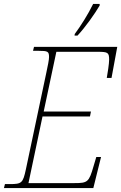

<svg xmlns="http://www.w3.org/2000/svg" viewBox="-36 -951 613 971"><path d="M341 -771H356C396 -814 442 -879 468 -923V-931H435C408 -876 373 -821 342 -779ZM-16 0H436L475 -157H451L437 -110C414 -30 407 -25 341 -25H108L179 -362H419L424 -387H185L249 -689H457C509 -689 516 -686 516 -649C516 -630 508 -578 504 -557H528L557 -714H136L131 -694H158C206 -694 212 -691 212 -662C212 -649 206 -619 198 -582L95 -95C80 -25 74 -20 13 -20H-11Z"/></svg>

Font: Noto Serif SemiCondensed Thin
Style: Italic
Weight: 100
Width: 4
Italic angle: -12°
Designer: Monotype Design Team
Foundry: Monotype Imaging Inc.
Version: Version 2.013